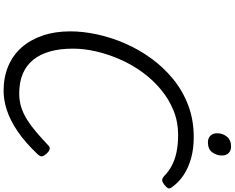

<svg xmlns="http://www.w3.org/2000/svg" viewBox="-136 -1122 1277 1044"><g transform="rotate(90 502.0 -599.5)"><path d="M474 19Q400 19 340 -6Q280 -31 238 -78.5Q196 -126 173 -193Q150 -260 150 -344Q150 -413 166.5 -489.5Q183 -566 215.5 -641Q248 -716 296.5 -783Q345 -850 409 -902.5Q473 -955 552 -985Q631 -1015 726 -1015Q788 -1015 840 -1000.5Q892 -986 932 -959.5Q972 -933 999 -894Q1007 -883 1002.5 -874.5Q998 -866 984 -855Q971 -845 961 -843.5Q951 -842 937 -854Q912 -879 879.5 -896Q847 -913 806 -921.5Q765 -930 711 -930Q642 -930 580.5 -905Q519 -880 467 -837Q415 -794 373.5 -737.5Q332 -681 303.5 -616.5Q275 -552 259.5 -486Q244 -420 244 -358Q244 -287 259.5 -232.5Q275 -178 305.5 -141Q336 -104 381.5 -85Q427 -66 488 -66Q529 -66 564 -77.5Q599 -89 631.5 -109.5Q664 -130 698 -159Q732 -188 770 -224Q781 -235 792.5 -231Q804 -227 815 -215Q828 -200 829.5 -190Q831 -180 820 -168Q753 -97 692.5 -56.5Q632 -16 577.5 1.5Q523 19 474 19ZM753 -1092Q732 -1092 718 -1105Q704 -1118 704 -1144Q704 -1171 722 -1194.5Q740 -1218 777 -1218Q797 -1218 811 -1205.5Q825 -1193 825 -1167Q825 -1140 808 -1116Q791 -1092 753 -1092Z"/></g></svg>

Font: Playwrite MX
Style: Regular
Weight: 400
Designer: Veronika Burian, José Scaglione
Foundry: TypeTogether
Version: Version 1.002